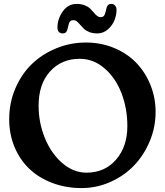

<svg xmlns="http://www.w3.org/2000/svg" viewBox="-20 -937 841 979"><path d="M491.7 -849.6Q504.4 -849.6 510 -856.2Q515.6 -862.8 518.6 -877Q522.5 -898.9 528.3 -908Q534.2 -917 547.4 -917Q559.6 -917 566.9 -908.4Q574.2 -899.9 574.2 -887.2Q574.2 -860.4 563.5 -833.5Q552.7 -806.6 529.5 -786.6Q506.3 -766.6 476.6 -766.6Q453.6 -766.6 435.8 -773.4Q418 -780.3 407.7 -790.3Q397.5 -800.3 389.2 -810.3Q380.9 -820.3 372.6 -827.1Q364.3 -834 355.5 -834Q342.3 -834 336.7 -827.1Q331.1 -820.3 328.6 -806.6Q324.7 -784.7 318.8 -775.6Q313 -766.6 299.3 -766.6Q288.6 -766.6 280.8 -773.7Q272.9 -780.8 272.9 -796.4Q272.9 -839.8 299.8 -878.4Q326.7 -917 370.6 -917Q393.6 -917 411.4 -910.2Q429.2 -903.3 439.5 -893.3Q449.7 -883.3 458 -873.3Q466.3 -863.3 474.6 -856.4Q482.9 -849.6 491.7 -849.6ZM26.9 -329.1Q26.9 -412.6 58.1 -485.8Q89.4 -559.1 142.1 -610.1Q194.8 -661.1 266.8 -690.7Q338.9 -720.2 418.5 -720.2Q495.6 -720.2 562.5 -692.1Q629.4 -664.1 675.3 -616.2Q721.2 -568.4 747.3 -503.4Q773.4 -438.5 773.4 -366.2Q773.4 -289.1 743.9 -217.8Q714.4 -146.5 664.1 -93.8Q613.8 -41 543.5 -9.5Q473.1 22 396 22Q315.4 22 246.6 -4.2Q177.7 -30.3 129.4 -76.4Q81.1 -122.6 54 -187.7Q26.9 -252.9 26.9 -329.1ZM420.9 -56.6Q514.2 -56.6 571.8 -123Q629.4 -189.5 629.4 -293.9Q629.4 -383.8 599.4 -461.9Q569.3 -540 512.9 -588.6Q456.5 -637.2 386.2 -637.2Q293.9 -637.2 235.4 -573Q176.8 -508.8 176.8 -397.5Q176.8 -312.5 208.3 -234.4Q239.7 -156.2 296.6 -106.4Q353.5 -56.6 420.9 -56.6Z"/></svg>

Font: Cooper* SemiBold
Style: Regular
Weight: 600
Designer: Owen Earl
Foundry: indestructible type*
Version: Version 0.001